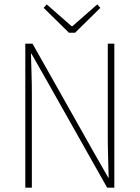

<svg xmlns="http://www.w3.org/2000/svg" viewBox="-20 -860 640 880"><path d="M96 0V-660H129L403 -174L476 -46H478Q477 -94 475.5 -139Q474 -184 474 -231V-660H504V0H471L197 -486L124 -614H122Q123 -566 124.5 -523Q126 -480 126 -433V0ZM296 -710 180 -824 194 -840 308 -740H312L426 -840L440 -824L324 -710Z"/></svg>

Font: Source Code Pro ExtraLight
Style: Regular
Weight: 200
Monospace: yes
Designer: Paul D. Hunt, Teo Tuominen
Foundry: Adobe Systems Incorporated
Version: Version 2.030;PS 1.000;hotconv 16.6.51;makeotf.lib2.5.65220